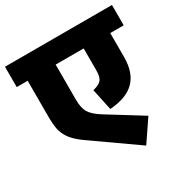

<svg xmlns="http://www.w3.org/2000/svg" viewBox="-194 -843 1032 1063"><g transform="rotate(-30 322.0 -311.5)"><path d="M664 -566H578V-414Q578 -313 526 -261Q474 -209 368 -202L339 -339Q373 -346 390.5 -363Q408 -380 408 -424V-566H229V-340Q229 -289 246.5 -259.5Q264 -230 314 -199L532 -64L439 73L153 -128Q107 -161 85 -192Q63 -223 56.5 -255.5Q50 -288 50 -340V-566H-20V-696H664Z"/></g></svg>

Font: FiraGO Heavy
Style: Regular
Weight: 900
Designer: bBox Type
Foundry: bBox Type GmbH
Version: Version 1.001